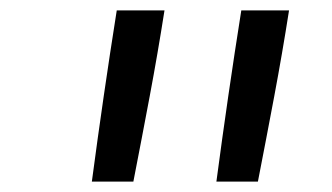

<svg xmlns="http://www.w3.org/2000/svg" viewBox="-20 -792 640 370"><path d="M157 -442Q168 -525 180 -607.5Q192 -690 205 -772H297Q284 -689 268.5 -606.5Q253 -524 237 -442ZM397 -442Q408 -525 420 -607.5Q432 -690 445 -772H537Q524 -689 508.5 -606.5Q493 -524 477 -442Z"/></svg>

Font: Iosevka Etoile Oblique
Style: Regular
Weight: 400
Italic angle: -9°
Designer: Belleve Invis
Foundry: Belleve Invis
Version: Version 15.5.2; ttfautohint (v1.8.4)